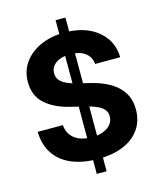

<svg xmlns="http://www.w3.org/2000/svg" viewBox="-131 -912 917 1097"><g transform="rotate(-15 327.5 -363.5)"><path d="M303.5 90.8V-818.4H361.7V90.8ZM333 10.4Q244.9 10.4 179.7 -16.6Q114.6 -43.5 78.1 -96.7Q41.7 -149.9 39.6 -228.5H188.5Q191.2 -192.2 209.8 -167.7Q228.4 -143.2 259.7 -130.9Q291 -118.6 331.2 -118.6Q370.4 -118.6 399.4 -129.9Q428.4 -141.2 444.4 -161.5Q460.4 -181.7 460.4 -208.6Q460.4 -233 445.8 -249.5Q431.3 -265.9 403.8 -277.7Q376.3 -289.6 336.5 -298.8L257 -318.4Q165.1 -340.4 112.1 -388.4Q59 -436.4 59 -517.2Q59 -583.2 94.7 -632.7Q130.5 -682.1 192.7 -709.7Q255 -737.3 334.6 -737.3Q415.7 -737.3 476.1 -709.5Q536.5 -681.7 570.4 -632.4Q604.2 -583 605.3 -518.4H457.2Q453.2 -561.2 420.9 -585Q388.7 -608.8 333.4 -608.8Q296.1 -608.8 269.9 -598.3Q243.8 -587.8 230.2 -569.2Q216.6 -550.7 216.6 -527Q216.6 -501.3 232.2 -484Q247.8 -466.8 274 -455.8Q300.2 -444.8 331.4 -437.3L396.5 -421.5Q443.8 -410.7 483.7 -392.9Q523.6 -375 553.2 -349.2Q582.7 -323.3 598.9 -288.3Q615 -253.2 615 -207.8Q615 -141.3 581.5 -92.2Q547.9 -43.2 485 -16.4Q422 10.4 333 10.4Z"/></g></svg>

Font: GitLab Sans
Style: Regular
Weight: 400
Designer: Rasmus Andersson
Foundry: Modifications by GitLab B.V., manufactured by rsms
Version: Version 4.000;git-c8fb6b7